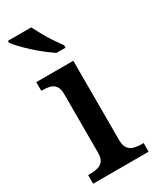

<svg xmlns="http://www.w3.org/2000/svg" viewBox="-197 -825 724 884"><g transform="rotate(-30 165.5 -383.0)"><path d="M21 0V-46H34Q53 -46 71 -50.5Q89 -55 100.5 -69Q112 -83 112 -112V-425Q112 -454 100.5 -468Q89 -482 71 -486Q53 -490 34 -490H28V-536H225V-115Q225 -85 236.5 -70Q248 -55 266 -50.5Q284 -46 304 -46H316V0ZM176 -606Q155 -620 130 -639.5Q105 -659 81 -681Q57 -703 38 -723Q19 -743 10 -756V-766H134Q145 -744 160 -717Q175 -690 192.5 -664Q210 -638 224 -619V-606Z"/></g></svg>

Font: Noto Serif Khojki Medium
Style: Regular
Weight: 500
Version: Version 2.003